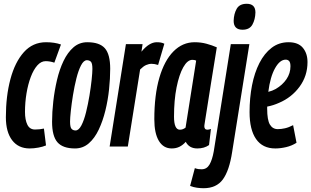

<svg xmlns="http://www.w3.org/2000/svg" viewBox="-20 -774 1644 1014"><path d="M137 10Q77 10 44 -33.5Q11 -77 11 -155Q11 -266 35 -356Q59 -446 106 -498.5Q153 -551 223 -551Q268 -551 302 -539L267 -443Q244 -451 221 -451Q197 -451 177 -428.5Q157 -406 142.5 -367.5Q128 -329 120 -281Q112 -233 112 -183Q112 -141 124.5 -115.5Q137 -90 165 -90Q190 -90 212 -95L223 -6Q207 1 183 5.5Q159 10 137 10Z M376 10Q312 10 283.5 -22.5Q255 -55 255 -131Q255 -182 261.5 -239Q268 -296 281 -351.5Q294 -407 315.5 -452Q337 -497 368 -524Q399 -551 441 -551Q506 -551 534 -519Q562 -487 562 -411Q562 -360 556 -302.5Q550 -245 536.5 -190Q523 -135 501.5 -89.5Q480 -44 449 -17Q418 10 376 10ZM379 -85Q396 -85 410 -112Q424 -139 434.5 -181.5Q445 -224 452.5 -269.5Q460 -315 464 -353Q468 -391 468 -410Q468 -440 460 -448Q452 -456 439 -456Q422 -456 408 -429Q394 -402 383.5 -360Q373 -318 365.5 -272Q358 -226 354 -188Q350 -150 350 -132Q350 -102 358 -93.5Q366 -85 379 -85Z M733 -541 727 -501Q768 -551 808 -551Q819 -551 828.5 -549.5Q838 -548 848 -543L815 -431Q806 -434 797 -435.5Q788 -437 781 -437Q766 -437 751.5 -430.5Q737 -424 720 -407L655 0H559L645 -541Z M1022 10Q979 10 961 -25Q946 -8 928 1Q910 10 887 10Q843 10 819 -30Q795 -70 795 -144Q795 -272 821.5 -363Q848 -454 896 -502.5Q944 -551 1008 -551Q1041 -551 1070.5 -543Q1100 -535 1125 -524Q1106 -408 1094 -332Q1082 -256 1075 -211.5Q1068 -167 1064.5 -145.5Q1061 -124 1060 -116.5Q1059 -109 1059 -108Q1059 -89 1075 -89Q1083 -89 1094 -93L1084 -8Q1059 10 1022 10ZM960 -100 1016 -454Q1008 -458 996 -458Q970 -458 948 -419Q926 -380 912.5 -312.5Q899 -245 899 -158Q899 -89 930 -89Q946 -89 960 -100Z M1283 -754Q1329 -754 1329 -708Q1328 -671 1313 -644Q1298 -617 1261 -617Q1214 -617 1214 -664Q1215 -701 1230 -727.5Q1245 -754 1283 -754ZM1297 -541 1206 29Q1191 127 1157 173.5Q1123 220 1055 220Q1039 220 1020.5 217.5Q1002 215 984 208L1009 114Q1020 118 1028 119Q1036 120 1045 120Q1072 120 1086.5 95Q1101 70 1109 25L1199 -541Z M1546 -20Q1521 -4 1491 3Q1461 10 1434 10Q1367 10 1332.5 -39.5Q1298 -89 1298 -182Q1298 -257 1311 -323.5Q1324 -390 1350 -441Q1376 -492 1414.5 -521.5Q1453 -551 1504 -551Q1555 -551 1579.5 -521.5Q1604 -492 1604 -446Q1604 -373 1562 -316Q1520 -259 1454 -231Q1423 -217 1391 -211Q1391 -206 1391 -200Q1391 -140 1405.5 -116Q1420 -92 1447 -92Q1465 -92 1485 -96.5Q1505 -101 1528 -113ZM1489 -459Q1458 -459 1432.5 -413.5Q1407 -368 1397 -289Q1418 -294 1436 -304Q1472 -325 1493 -356Q1514 -387 1514 -424Q1514 -444 1507 -451.5Q1500 -459 1489 -459Z"/></svg>

Font: Georama ExtraCondensed SemiBold
Style: Italic
Weight: 600
Width: 2
Italic angle: -9°
Designer: Jean-Baptiste Levee
Foundry: Production Type
Version: Version 1.000